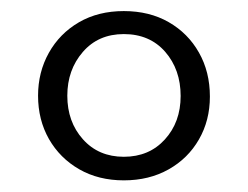

<svg xmlns="http://www.w3.org/2000/svg" viewBox="-20 -732 436 338"><path d="M198 -712.5Q243 -712.5 277 -693Q311 -673.5 330.2 -639.5Q349.5 -605.5 349.5 -562Q349.5 -520 330.2 -486.5Q311 -453 276.8 -433.8Q242.5 -414.5 198 -414.5Q153.5 -414.5 119.5 -434Q85.5 -453.5 66.2 -487.2Q47 -521 47 -563.5Q47 -605 66 -639Q85 -673 119 -692.8Q153 -712.5 198 -712.5ZM198 -672Q153 -672 125.8 -640.5Q98.5 -609 98.5 -563.5Q98.5 -517.5 126 -486.8Q153.5 -456 198 -456Q242.5 -456 270.2 -486.5Q298 -517 298 -563Q298 -609.5 270.8 -640.8Q243.5 -672 198 -672Z"/></svg>

Font: Fraunces 10pt
Style: Regular
Weight: 400
Version: Version 1.000;[b76b70a41]